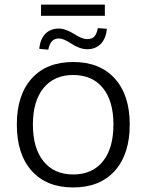

<svg xmlns="http://www.w3.org/2000/svg" viewBox="-20 -823 647 852"><path d="M54.7 -270.5Q54.7 -401.4 120.6 -474.6Q186.5 -547.9 304.7 -547.9Q422.9 -547.9 489.3 -474.6Q555.7 -401.4 555.7 -270.5Q555.7 -138.7 489.3 -64.9Q422.9 8.8 304.7 8.8Q186.5 8.8 120.6 -64.9Q54.7 -138.7 54.7 -270.5ZM126 -270.5Q126 -165 173.3 -106.9Q220.7 -48.8 304.7 -48.8Q389.6 -48.8 436.5 -106.9Q483.4 -165 483.4 -270.5Q483.4 -375 436.5 -432.6Q389.6 -490.2 304.7 -490.2Q220.7 -490.2 173.3 -432.6Q126 -375 126 -270.5ZM154.3 -606.4Q158.2 -649.4 181.2 -672.9Q204.1 -696.3 241.2 -696.3Q270.5 -696.3 311.5 -670.9Q344.7 -649.4 366.2 -649.4Q387.7 -649.4 398.4 -660.6Q409.2 -671.9 414.1 -698.2L454.1 -695.3Q450.2 -651.4 426.8 -627.9Q403.3 -604.5 367.2 -604.5Q334 -604.5 293.9 -630.9Q261.7 -652.3 241.2 -652.3Q203.1 -652.3 194.3 -602.5ZM162.1 -752.9V-802.7H445.3V-752.9Z"/></svg>

Font: Min Sans Light
Style: Regular
Weight: 300
Designer: Jinseong-Kim, NotoSansCJK, Nunito
Foundry: Jinseong-Kim
Version: Version 1.400;Glyphs 3.1.2 (3151)